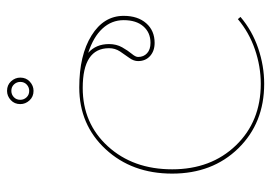

<svg xmlns="http://www.w3.org/2000/svg" viewBox="-132 -636 770 545"><g transform="rotate(-90 252.5 -363.0)"><path d="M242.2 -689.9Q242.2 -679.7 249.3 -672.1Q256.3 -664.6 267.6 -664.6Q277.8 -664.6 285.4 -671.6Q293 -678.7 293 -689.9Q293 -700.2 285.9 -707.8Q278.8 -715.3 267.6 -715.3Q257.3 -715.3 249.8 -708.3Q242.2 -701.2 242.2 -689.9ZM230 -689.9Q230 -706.5 241.5 -717Q252.9 -727.5 267.6 -727.5Q284.2 -727.5 294.7 -716.1Q305.2 -704.6 305.2 -689.9Q305.2 -673.3 293.7 -662.8Q282.2 -652.3 267.6 -652.3Q251 -652.3 240.5 -663.8Q230 -675.3 230 -689.9ZM375.5 -497.1Q400.4 -475.1 400.4 -438Q400.4 -417 391.1 -400.6Q381.8 -384.3 372.8 -373.5Q363.8 -362.8 363.8 -355.5Q363.8 -339.8 374.3 -330.1Q384.8 -320.3 403.8 -320.3Q433.1 -320.3 450.7 -340.6Q468.3 -360.8 468.3 -396.5Q468.3 -430.7 444.6 -456.5Q420.9 -482.4 375.5 -497.1ZM277.3 -522.5Q368.7 -522.5 424.6 -487.8Q480.5 -453.1 480.5 -396.5Q480.5 -356.4 459.5 -332.5Q438.5 -308.6 403.8 -308.6Q380.9 -308.6 366.5 -321.5Q352.1 -334.5 352.1 -355.5Q352.1 -368.2 361.1 -380.4Q370.1 -392.6 379.4 -406.7Q388.7 -420.9 388.7 -438Q388.7 -512.7 275.9 -512.7Q175.3 -512.7 110.1 -441.2Q44.9 -369.6 44.9 -258.8Q44.9 -148.4 112.8 -77.9Q180.7 -7.3 287.6 -7.3Q336.9 -7.3 385.3 -23.9Q433.6 -40.5 471.2 -72.3L477.5 -64.9Q438.5 -31.7 388.4 -14.6Q338.4 2.4 287.6 2.4Q176.3 2.4 104.5 -71Q32.7 -144.5 32.7 -258.8Q32.7 -373 102.1 -447.8Q171.4 -522.5 277.3 -522.5Z"/></g></svg>

Font: ZnikomitNo24
Style: Thin
Weight: 300
Designer: gluk
Foundry: gluk
Version: Version 0.55